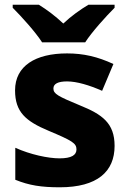

<svg xmlns="http://www.w3.org/2000/svg" viewBox="-20 -837 546 816"><path d="M159 -657H342C371 -702 431 -768 467 -804V-817H356C321 -796 284 -770 249 -737C214 -770 180 -795 145 -817H34V-804C71 -767 130 -702 159 -657ZM467 -217C467 -314 414 -351 320 -389C226 -428 207 -438 207 -461C207 -481 227 -491 265 -491C306 -491 360 -475 414 -451L462 -565C395 -596 335 -610 265 -610C131 -610 44 -557 44 -453C44 -361 89 -322 187 -281C287 -239 305 -228 305 -202C305 -178 284 -164 233 -164C185 -164 109 -180 45 -209V-73C104 -49 156 -41 234 -41C394 -41 467 -108 467 -217Z"/></svg>

Font: Noto Sans Tamil UI ExtraBold
Style: Regular
Weight: 800
Designer: Jelle Bosma - Monotype Design Team
Foundry: Monotype Imaging Inc.
Version: Version 2.004